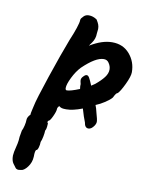

<svg xmlns="http://www.w3.org/2000/svg" viewBox="-78 -488 591 778"><g transform="rotate(10 218.0 -99.0)"><path d="M337 -341Q382 -341 409 -309.5Q436 -278 436 -235Q436 -218 420 -184.5Q404 -151 394 -142Q388 -142 378 -121Q370 -111 351 -98.5Q332 -86 314 -79Q319 -67 323 -49Q331 -22 331 -13Q331 -5 325 4Q314 20 302 20Q287 20 284 -2Q276 -21 266 -56Q227 -41 200 -41Q188 -41 182 -42.5Q176 -44 170 -49Q163 -42 163 -36Q163 -26 153 -4.5Q143 17 137 17Q136 18 134.5 21Q133 24 137 28Q137 31 136 42Q135 53 131 59Q131 68 128 83.5Q125 99 121 107Q121 119 117.5 130.5Q114 142 110 142Q104 144 104 171Q103 195 88.5 214Q74 233 61 233L52 234Q42 234 37 225Q36 224 28 213Q20 202 20 181Q20 177 22 165Q33 123 33 107Q33 102 35 92.5Q37 83 38 75Q42 68 45.5 53.5Q49 39 49 28Q49 23 52.5 16.5Q56 10 61 6Q61 0 64 -12.5Q67 -25 68 -30Q73 -57 107 -158Q141 -259 165 -321Q177 -349 185 -373Q193 -397 193 -407Q193 -411 195.5 -414.5Q198 -418 204 -424Q212 -432 225 -432Q242 -432 258 -421Q265 -410 268 -402Q271 -394 271 -384Q271 -381 269 -365Q269 -344 257 -327Q245 -310 246 -311Q295 -341 337 -341ZM345 -230Q345 -244 336 -257Q329 -268 315 -268Q282 -268 229 -217Q211 -198 197 -169.5Q183 -141 183 -126Q183 -117 189 -117Q204 -117 241 -132Q239 -144 240 -152Q237 -163 237 -168Q237 -176 244 -183Q252 -192 258 -192Q264 -192 269 -183.5Q274 -175 283 -153Q288 -156 298 -163Q321 -182 333 -198Q345 -214 345 -230Z"/></g></svg>

Font: Caveat
Style: Bold
Weight: 700
Designer: Pablo Impallari
Foundry: Pablo Impallari
Version: Version 1.500; ttfautohint (v1.6)